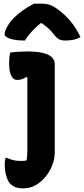

<svg xmlns="http://www.w3.org/2000/svg" viewBox="-20 -832 461 1052"><path d="M130 -550Q181 -550 214.5 -542Q248 -534 264 -518.5Q280 -503 280 -481Q280 -432 280 -388Q280 -344 280 -300.5Q280 -257 280 -211Q280 -165 280 -112.5Q280 -60 280 3Q280 38 266.5 73Q253 108 229.5 136.5Q206 165 175.5 182.5Q145 200 110 200Q94 200 81 198Q68 196 57.5 190.5Q47 185 37 176Q23 162 14.5 132Q6 102 6 71Q6 60 7 51Q8 42 10 33H16Q31 39 44 43Q57 47 70 48.5Q83 50 98 50Q107 50 113.5 49Q120 48 126 47Q128 33 129 18Q130 3 130 -14Q130 -31 130 -50Q130 -101 130 -144Q130 -187 130 -228Q130 -269 130 -312Q130 -355 130 -406L124 -410Q118 -406 111.5 -403Q105 -400 99 -398Q93 -396 87 -395Q81 -394 74 -394Q52 -394 41 -418.5Q30 -443 30 -486Q30 -503 31.5 -518Q33 -533 36 -544Q48 -546 60.5 -547Q73 -548 85.5 -548.5Q98 -549 109.5 -549.5Q121 -550 130 -550ZM167 -812Q176 -812 183 -812Q190 -812 203 -812Q232 -812 251.5 -806Q271 -800 299 -779Q317 -766 334 -750Q351 -734 366.5 -715.5Q382 -697 395.5 -675.5Q409 -654 421 -629Q404 -619 384.5 -614.5Q365 -610 339 -610Q316 -610 303 -617Q290 -624 273 -646Q261 -663 241.5 -680Q222 -697 184 -721L239 -705H173L226 -723Q181 -689 156 -661.5Q131 -634 117 -610H111Q77 -610 53.5 -615Q30 -620 17.5 -628Q5 -636 5 -645Q5 -654 10.5 -667.5Q16 -681 28 -700Q39 -717 55.5 -733.5Q72 -750 91.5 -765Q111 -780 130.5 -792Q150 -804 167 -812Z"/></svg>

Font: Recursive Casual ExtraBold
Style: Regular
Weight: 800
Version: Version 1.047